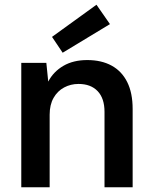

<svg xmlns="http://www.w3.org/2000/svg" viewBox="-20 -792 652 812"><path d="M70 0V-526H176L184 -447Q206 -489 248 -513.5Q290 -538 349 -538Q409 -538 452 -514.5Q495 -491 518 -445Q541 -399 541 -331V0H422V-319Q422 -376 393 -406.5Q364 -437 312 -437Q279 -437 251 -422Q223 -407 206.5 -378Q190 -349 190 -307V0ZM245 -569 200 -636 388 -772 445 -690Z"/></svg>

Font: DM Sans 9pt SemiBold
Style: Regular
Weight: 600
Version: Version 4.004;gftools[0.9.30]